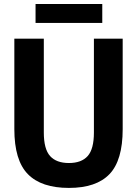

<svg xmlns="http://www.w3.org/2000/svg" viewBox="-20 -934 688 964"><path d="M326 9.5Q187.5 9.5 119.8 -59.8Q52 -129 52 -285.5V-740H200V-268.5Q200 -185.5 231.5 -150.5Q263 -115.5 326 -115.5Q389 -115.5 420.2 -150.5Q451.5 -185.5 451.5 -268.5V-740H596V-285.5Q596 -129 529.8 -59.8Q463.5 9.5 326 9.5ZM158.5 -819V-914H493.5V-819Z"/></svg>

Font: Encode Sans Cnd
Style: Bold
Weight: 700
Width: 3
Designer: Multiple Designers
Foundry: Impallari Type
Version: Version 3.002; ttfautohint (v1.8.3) -l 8 -r 50 -G 200 -x 14 